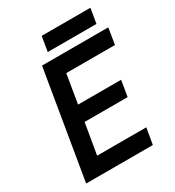

<svg xmlns="http://www.w3.org/2000/svg" viewBox="-199 -964 989 1082"><g transform="rotate(-30 295.0 -423.0)"><path d="M158 -700H589L572 -595H255L224 -408H504L487 -305H207L173 -105H493L475 0H41ZM240 -846H557L541 -750H224Z"/></g></svg>

Font: Oak Sans Semibold
Style: Italic
Weight: 600
Italic angle: -9.49998°
Foundry: Erik Kennedy, Walven
Version: Version 1.000